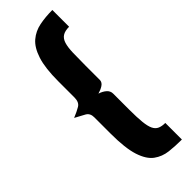

<svg xmlns="http://www.w3.org/2000/svg" viewBox="-259 -753 810 810"><g transform="rotate(-45 146.0 -348.5)"><path d="M272 38Q233 38 198 34Q163 30 135.5 10Q108 -10 92.5 -57.5Q77 -105 77 -192V-290Q77 -314 59.5 -324Q42 -334 15 -348Q42 -359 59.5 -369.5Q77 -380 77 -408V-504Q77 -583 92 -629.5Q107 -676 133.5 -698.5Q160 -721 195.5 -728Q231 -735 272 -735V-635Q247 -635 233 -626Q219 -617 213 -597.5Q207 -578 206 -546.5Q205 -515 205 -469V-383Q204 -370 191 -361.5Q178 -353 160 -348Q179 -342 191.5 -331Q204 -320 204 -304V-207Q204 -162 207 -133Q210 -104 217.5 -88.5Q225 -73 238.5 -67Q252 -61 272 -61Z"/></g></svg>

Font: Stick No Bills ExtraLight ExtraBold
Style: Regular
Weight: 800
Version: Version 2.000